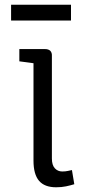

<svg xmlns="http://www.w3.org/2000/svg" viewBox="-20 -780 377 814"><path d="M218 14Q169 14 145.5 -13.5Q122 -41 122 -99V-512L62 -520V-572H170Q202 -572 200 -541V-108Q200 -80 212.5 -66.5Q225 -53 244 -53Q258 -53 268.5 -55.5Q279 -58 285 -59L295 1Q279 6 260 10Q241 14 218 14ZM27 -693V-760H281V-693Z"/></svg>

Font: Fauna One
Style: Regular
Weight: 400
Designer: Eduardo Rodriguez Tunni
Foundry: Eduardo Rodriguez Tunni
Version: Version 2.001; ttfautohint (v1.8.4.7-5d5b);gftools[0.9.23]